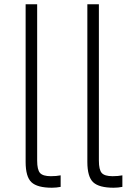

<svg xmlns="http://www.w3.org/2000/svg" viewBox="-20 -866 618 899"><path d="M100 -108V-846H154V-114Q154 -71 167.5 -56Q181 -41 218 -41Q244 -41 264 -45V9Q244 13 223 13Q155 13 127.5 -12.5Q100 -38 100 -108Z M389 -108V-846H443V-114Q443 -71 456.5 -56Q470 -41 507 -41Q533 -41 553 -45V9Q533 13 512 13Q444 13 416.5 -12.5Q389 -38 389 -108Z"/></svg>

Font: Biryani ExtraLight
Style: Regular
Weight: 275
Designer: Dan Reynolds and Mathieu Reguer
Foundry: Dan Reynolds and Mathieu Reguer
Version: Version 1.004; ttfautohint (v1.1) -l 5 -r 5 -G 72 -x 0 -D la